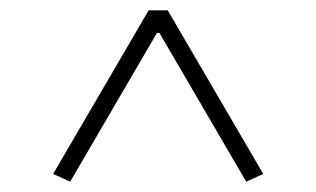

<svg xmlns="http://www.w3.org/2000/svg" viewBox="-20 -630 613 372"><path d="M83 -293 268 -610H305L490 -293L457 -278L289 -566H284L116 -278Z"/></svg>

Font: Athiti ExtraLight
Style: Regular
Weight: 275
Designer: CadsonDemak Team
Foundry: CadsonDemak
Version: Version 1.033